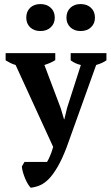

<svg xmlns="http://www.w3.org/2000/svg" viewBox="-20 -714 540 931"><path d="M55.7 -398.9Q42 -402.8 30.8 -408.4Q19.5 -414.1 7.3 -421.4V-456.5H248V-422.4Q228 -409.2 195.3 -398.9L274.4 -189.5L290.5 -135.7H292L305.2 -190.4L372.1 -398.9Q345.2 -404.8 322.8 -421.4V-456.5H496.1V-421.4Q486.3 -414.6 474.6 -409.2Q462.9 -403.8 446.3 -398.9L303.2 0Q280.8 58.6 259 95.7Q237.3 132.8 216.1 154.3Q194.8 175.8 173.1 184.8Q151.4 193.8 128.9 196.3Q122.6 189.9 115.2 178Q107.9 166 101.8 151.4Q95.7 136.7 91.3 121.3Q86.9 106 85.9 93.3L98.6 71.3H208Q211.9 64.9 215.3 58.1Q218.8 51.3 221.7 43.9Q225.1 36.6 229.5 24.9Q233.9 13.2 237.8 -1.5ZM107.4 -628.4Q107.4 -658.2 126.2 -676.3Q145 -694.3 176.3 -694.3Q206.5 -694.3 226.1 -676.3Q245.6 -658.2 245.6 -628.4Q245.6 -599.6 226.1 -581.5Q206.5 -563.5 176.3 -563.5Q145 -563.5 126.2 -581.5Q107.4 -599.6 107.4 -628.4ZM302.2 -628.4Q302.2 -658.2 321.3 -676.3Q340.3 -694.3 370.6 -694.3Q401.9 -694.3 421.1 -676.3Q440.4 -658.2 440.4 -628.4Q440.4 -599.6 421.1 -581.5Q401.9 -563.5 370.6 -563.5Q340.3 -563.5 321.3 -581.5Q302.2 -599.6 302.2 -628.4Z"/></svg>

Font: PT Astra Serif
Style: Bold
Weight: 700
Designer: A.Korolkova, I. Chaeva
Foundry: ParaType Ltd
Version: Version 1.002